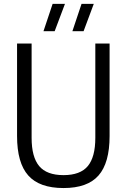

<svg xmlns="http://www.w3.org/2000/svg" viewBox="-20 -966 657 996"><path d="M309.5 9.5Q184.5 9.5 126.5 -55.8Q68.5 -121 68.5 -260.5V-740H144V-251Q144 -151.5 183.2 -104.5Q222.5 -57.5 309.5 -57.5Q396.5 -57.5 435.5 -104.5Q474.5 -151.5 474.5 -251V-740H548.5V-260.5Q548.5 -121 491.2 -55.8Q434 9.5 309.5 9.5ZM355.5 -804 403 -946H466.5L413.5 -804ZM205.5 -804 253 -946H317L263.5 -804Z"/></svg>

Font: Encode Sans Cnd
Style: Regular
Weight: 400
Width: 3
Designer: Multiple Designers
Foundry: Impallari Type
Version: Version 3.002; ttfautohint (v1.8.3) -l 8 -r 50 -G 200 -x 14 